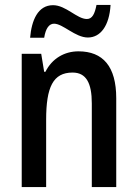

<svg xmlns="http://www.w3.org/2000/svg" viewBox="-20 -758 557 778"><path d="M102 -605H159C165 -643 179 -662 199 -662C235 -662 285 -606 336 -606C387 -606 423 -653 428 -738H371C364 -702 354 -681 332 -681C292 -681 247 -737 195 -737C133 -737 108 -675 102 -605ZM298 -550C241 -550 191 -521 164 -467H159L147 -540H68V0H167V-273C167 -405 195 -464 274 -464C329 -464 352 -422 352 -339V0H451V-360C451 -489 397 -550 298 -550Z"/></svg>

Font: Noto Sans Lao Looped Condensed Medium
Style: Regular
Weight: 500
Width: 3
Designer: Mark Frömberg, Ben Mitchell
Foundry: The Fontpad Ltd
Version: Version 1.002